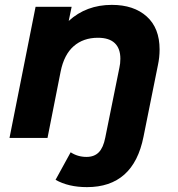

<svg xmlns="http://www.w3.org/2000/svg" viewBox="-20 -566 731 788"><path d="M635 -363Q635 -330 628 -298L569 -5Q528 202 337 202Q261 202 208 172L270 59Q299 78 335 78Q367 78 385.5 59Q404 40 412 -1L470 -288Q474 -305 474 -325Q474 -367 451 -389Q428 -411 382 -411Q322 -411 282.5 -376.5Q243 -342 229 -273L175 0H19L126 -538H274L262 -480Q334 -546 439 -546Q529 -546 582 -498.5Q635 -451 635 -363Z"/></svg>

Font: Idrija
Style: Bold Italic
Weight: 700
Italic angle: -11.3°
Designer: Julieta Ulanovsky
Foundry: Julieta Ulanovsky
Version: Version 7.200